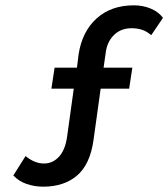

<svg xmlns="http://www.w3.org/2000/svg" viewBox="-20 -694 632 721"><path d="M142 7Q110 7 80.5 -3Q51 -13 30 -35L76 -108Q110 -80 145 -80Q178 -80 201.5 -105.5Q225 -131 232 -181L257 -361H173L185 -440H269L275 -489Q288 -575 342.5 -624.5Q397 -674 483 -674Q516 -674 545.5 -662Q575 -650 592 -627L548 -562Q530 -577 512.5 -582.5Q495 -588 474 -588Q434 -588 408 -562.5Q382 -537 377 -496L369 -440H477L465 -361H358L331 -167Q318 -76 269 -34.5Q220 7 142 7Z"/></svg>

Font: Podkova SemiBold
Style: Regular
Weight: 600
Designer: Ilya Yudin
Foundry: Cyreal (www.cyreal.org)
Version: Version 2.103